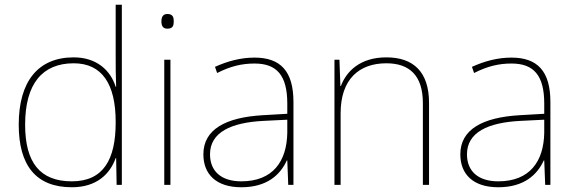

<svg xmlns="http://www.w3.org/2000/svg" viewBox="-20 -780 2425 810"><path d="M283 10C388 10 444 -46 468 -113H470L472 0H494V-760H468V-543C468 -501 468 -459 470 -414H468C446 -484 387 -538 291 -538C141 -538 59 -437 59 -254C59 -83 131 10 283 10ZM283 -15C149 -15 86 -94 86 -254C86 -427 159 -513 291 -513C410 -513 468 -426 468 -266V-263C468 -107 416 -15 283 -15Z M686 -721C666 -721 661 -706 661 -690C661 -673 666 -659 686 -659C710 -659 713 -673 713 -690C713 -706 710 -721 686 -721ZM699 -528H673V0H699Z M1054 -537C995 -537 940 -522 887 -498L896 -472C953 -501 1001 -512 1054 -512C1147 -512 1192 -463 1192 -343V-300L1089 -294C932 -285 838 -234 838 -129C838 -45 892 10 998 10C1106 10 1162 -42 1190 -103H1192L1196 0H1218V-350C1218 -480 1163 -537 1054 -537ZM1091 -270 1192 -275V-220C1190 -99 1131 -15 998 -15C913 -15 866 -58 866 -129C866 -222 955 -263 1091 -270Z M1610 -538C1498 -538 1441 -478 1418 -417H1416L1412 -528H1391V0H1417V-302C1417 -446 1495 -513 1610 -513C1707 -513 1764 -462 1764 -345V0H1790V-346C1790 -477 1724 -538 1610 -538Z M2138 -537C2079 -537 2024 -522 1971 -498L1980 -472C2037 -501 2085 -512 2138 -512C2231 -512 2276 -463 2276 -343V-300L2173 -294C2016 -285 1922 -234 1922 -129C1922 -45 1976 10 2082 10C2190 10 2246 -42 2274 -103H2276L2280 0H2302V-350C2302 -480 2247 -537 2138 -537ZM2175 -270 2276 -275V-220C2274 -99 2215 -15 2082 -15C1997 -15 1950 -58 1950 -129C1950 -222 2039 -263 2175 -270Z"/></svg>

Font: Noto Sans Malayalam Thin
Style: Regular
Weight: 100
Designer: Jelle Bosma - Monotype Design Team
Foundry: Monotype Imaging Inc.
Version: Version 2.104